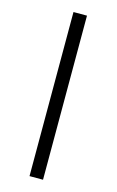

<svg xmlns="http://www.w3.org/2000/svg" viewBox="-114 -776 500 824"><g transform="rotate(15 136.0 -364.5)"><path d="M106 0V-729H166V0Z"/></g></svg>

Font: Source Han Sans CN Light
Style: Regular
Weight: 300
Designer: Ryoko NISHIZUKA  (kana, bopomofo & ideographs); Paul D. Hunt (Latin, Greek & Cyrillic); Sandoll Communications , Soo-you
Foundry: Adobe
Version: Version 2.000;hotconv 1.0.107;makeotfexe 2.5.65593